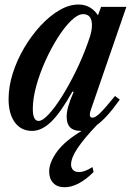

<svg xmlns="http://www.w3.org/2000/svg" viewBox="-20 -554 576 828"><path d="M118.5 10.5Q71 10.5 44 -26.2Q17 -63 17 -127Q17 -180.5 35 -237.5Q53 -294.5 84.2 -347.5Q115.5 -400.5 154.5 -442.8Q193.5 -485 235.8 -509.8Q278 -534.5 318.5 -534.5Q371.5 -534.5 402.5 -488L416 -524.5H525L372 -81Q360 -46.5 379 -46.5Q391 -46.5 411.5 -66.2Q432 -86 476 -140L496.5 -124.5Q441.5 -46.5 398 -15Q343 42.5 314.8 84.5Q286.5 126.5 286.5 155.5Q286.5 170 295.2 179Q304 188 320.5 188Q333 188 346 183.2Q359 178.5 379 166.5L383.5 188Q317.5 253.5 258 253.5Q227 253.5 209.5 235Q192 216.5 192 185.5Q192 147.5 225 101.2Q258 55 332 10.5Q330 10.5 327.5 10.5Q267.5 10.5 267.5 -50.5Q267.5 -71.5 274.5 -96Q281.5 -120.5 297.5 -157.5L292.5 -159.5Q242 -69 201 -29.2Q160 10.5 118.5 10.5ZM146.5 -32.5Q163.5 -32.5 190 -61Q216.5 -89.5 246.8 -137.5Q277 -185.5 306.5 -245.5Q336 -305.5 358.5 -368.5Q370 -399.5 373.2 -415.8Q376.5 -432 376.5 -445Q376.5 -493 338.5 -493Q315.5 -493 286.8 -465Q258 -437 229 -391.2Q200 -345.5 175.5 -291Q151 -236.5 136.2 -182.5Q121.5 -128.5 121.5 -85Q121.5 -32.5 146.5 -32.5Z"/></svg>

Font: Libre Caslon Condensed SemiBold Italic
Style: Regular
Weight: 600
Italic angle: -22.583°
Designer: Pablo Impallari, Rodrigo Fuenzalida, Katja Schimmel, Ertekin Erdin
Foundry: Pablo Impallari, Rodrigo Fuenzalida
Version: Version 2.000; ttfautohint (v1.8.4.7-5d5b);gftools[0.9.33]